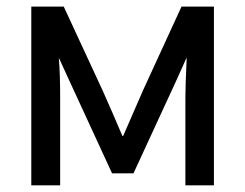

<svg xmlns="http://www.w3.org/2000/svg" viewBox="-20 -558 738 578"><path d="M74.2 0V-538.1H171.9L289.1 -285.2Q318.4 -219.7 348.6 -148.4H350.6Q403.3 -269.5 410.2 -285.2L526.4 -538.1H624V0H538.1V-264.6Q538.1 -298.8 542 -382.8H541L510.7 -315.4L381.8 -36.1H317.4L189.5 -313.5L158.2 -381.8H157.2Q161.1 -335.9 161.1 -264.6V0Z"/></svg>

Font: Gothic A1 Medium
Style: Regular
Weight: 500
Designer: HanYang I&C Co.,Ltd.
Foundry: HanYang I&C Co.,Ltd.
Version: Version 2.50